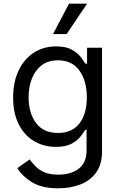

<svg xmlns="http://www.w3.org/2000/svg" viewBox="-20 -804 649 1040"><path d="M296.9 215.9Q205.6 215.9 152.5 182.7Q99.4 149.5 73.9 106.5L140.6 59.7Q152 74.6 169.4 93.9Q186.8 113.3 217.2 127.7Q247.5 142 296.9 142Q362.9 142 405.9 110.1Q448.9 78.1 448.9 9.9V-100.9H441.8Q432.5 -85.9 415.7 -64.1Q398.8 -42.3 367.4 -25.4Q335.9 -8.5 282.7 -8.5Q216.6 -8.5 164.2 -39.8Q111.9 -71 81.5 -130.7Q51.1 -190.3 51.1 -275.6Q51.1 -359.4 80.6 -421.7Q110.1 -484 162.6 -518.3Q215.2 -552.6 284.1 -552.6Q337.4 -552.6 368.8 -535Q400.2 -517.4 417.1 -495.2Q433.9 -473 443.2 -458.8H451.7V-545.5H532.7V15.6Q532.7 85.9 500.9 130.1Q469.1 174.4 415.7 195.1Q362.2 215.9 296.9 215.9ZM294 -83.8Q369.7 -83.8 410 -135.1Q450.3 -186.4 450.3 -277Q450.3 -365.4 410.5 -421.3Q370.7 -477.3 294 -477.3Q240.8 -477.3 205.4 -450.3Q170.1 -423.3 152.5 -377.8Q134.9 -332.4 134.9 -277Q134.9 -191.8 175.1 -137.8Q215.2 -83.8 294 -83.8ZM267 -619.3 353.7 -784.1H451.7L340.9 -619.3Z"/></svg>

Font: Inter UI
Style: Regular
Weight: 400
Designer: Rasmus Andersson
Foundry: rsms
Version: 3.2;8d6f07862